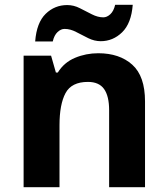

<svg xmlns="http://www.w3.org/2000/svg" viewBox="-20 -777 697 797"><path d="M388 -556Q476 -556 529 -508.5Q582 -461 582 -356V0H433V-319Q433 -378 412 -407.5Q391 -437 345 -437Q277 -437 252 -390.5Q227 -344 227 -257V0H78V-546H192L212 -476H220Q246 -518 291.5 -537Q337 -556 388 -556ZM126 -605Q132 -683 169.5 -719.5Q207 -756 259 -756Q286 -756 311.5 -743Q337 -730 361.5 -717.5Q386 -705 409 -705Q424 -705 438 -718Q452 -731 458 -757H531Q525 -680 487 -643Q449 -606 398 -606Q372 -606 346.5 -618.5Q321 -631 296.5 -644Q272 -657 248 -657Q233 -657 219 -644Q205 -631 199 -605Z"/></svg>

Font: Noto Sans Adlam
Style: Regular
Weight: 400
Designer: Mark Jamra, Neil Patel
Foundry: JamraPatel LLC
Version: Version 3.001